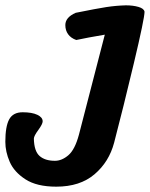

<svg xmlns="http://www.w3.org/2000/svg" viewBox="-48 -688 562 720"><path d="M494 -644Q494 -619 454 -451Q414 -283 380 -153Q361 -81 306.5 -34.5Q252 12 163 12Q90 12 47.5 -15.5Q5 -43 -11.5 -81Q-28 -119 -28 -156Q-28 -214 -13.5 -240.5Q1 -267 37 -267Q72 -267 92 -257.5Q112 -248 112 -233Q112 -223 96 -201Q79 -178 79 -168Q80 -121 100.5 -103Q121 -85 158 -85Q184 -85 208.5 -106Q233 -127 248 -183L345 -558Q280 -547 238 -538Q218 -545 207.5 -559.5Q197 -574 197 -594Q197 -623 236 -640Q315 -656 351 -661.5Q387 -667 424 -668Q451 -668 471.5 -662Q492 -656 494 -644Z"/></svg>

Font: Sriracha
Style: Regular
Weight: 400
Designer: Suppakit Chalermlarp
Version: Version 1.002g